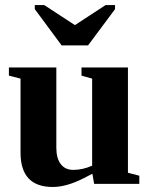

<svg xmlns="http://www.w3.org/2000/svg" viewBox="-20 -725 596 757"><path d="M344.2 -40 311 -22.9Q242.7 12.2 188 12.2Q61 12.2 61 -123V-415L15.1 -426.8V-459H202.1V-142.1Q202.1 -101.1 219.5 -78.1Q236.8 -55.2 269 -55.2Q306.2 -55.2 343.3 -71.8V-415L301.3 -426.8V-459H484.4V-43.9L529.3 -32.2V0H351.1ZM433.6 -705.1V-689L327.1 -545.9H223.1L117.2 -689V-705.1H154.3L275.4 -626L396.5 -705.1Z"/></svg>

Font: Tinos
Style: Bold
Weight: 700
Designer: Steve Matteson
Foundry: Monotype Imaging Inc.
Version: Version 1.23